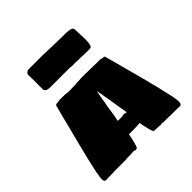

<svg xmlns="http://www.w3.org/2000/svg" viewBox="-212 -1042 1232 1232"><g transform="rotate(-45 404.0 -426.0)"><path d="M53 -33Q53 -45 58 -60Q58 -67 59 -71.5Q60 -76 60 -79Q83 -188 111 -294L179 -560Q179 -562 182 -565Q185 -568 188 -570H195Q207 -570 214 -573Q220 -574 235 -574Q259 -574 271 -573Q289 -570 308 -570L360 -571Q368 -573 379 -573L423 -575H456Q475 -575 493 -574H521Q531 -573 550 -573H588Q591 -573 594 -572Q597 -571 599 -570Q603 -568 609 -568H618Q625 -563 625 -558L696 -294Q729 -167 748 -79Q748 -74 751 -60Q755 -40 755 -28Q755 -21 753 -9Q748 1 739 1H728Q715 1 708 0H686H665H648Q641 0 640 -1H585L584 -3Q582 -5 578 -5L575 -3Q575 -1 573 -1H570H563Q558 -3 545 -3Q521 -5 505 -5Q494 -28 479 -106Q458 -103 431 -103H405H380Q376 -88 375 -78Q374 -73 367 -44Q360 -15 354 -5L348 -3Q345 -2 343 -1.5Q341 -1 341 -1H339Q333 -1 331 -3Q327 -5 326 -5L288 -3H260Q255 -2 252 -1.5Q249 -1 248 -1H168H160Q151 0 123 0H99Q93 1 80 1H68Q49 1 53 -33ZM463 -253 455 -301Q453 -315 451 -326.5Q449 -338 448 -348Q445 -360 443.5 -370.5Q442 -381 440 -390Q439 -396 438 -405.5Q437 -415 435 -419L433 -431Q433 -435 431 -438L430 -444Q428 -438 428 -438V-434V-431Q428 -430 427 -427.5Q426 -425 425 -419Q424 -414 423 -406.5Q422 -399 420 -390L413 -349L405 -303L402 -281Q400 -273 398 -255Q389 -210 390 -214H434Q435 -215 437 -216.5Q439 -218 440 -218H443Q448 -218 451.5 -217Q455 -216 458 -215Q464 -213 470 -213Q464 -247 463 -253ZM529 -669 507 -670H482L472 -671H452Q448 -671 440 -670.5Q432 -670 427 -671Q417 -673 402 -673H380H370H270H242Q226 -673 216 -675Q206 -677 200 -683Q193 -688 193 -698V-734V-764V-793Q192 -803 192 -828Q192 -838 200 -844Q201 -845 206 -849Q211 -853 217 -853H327H349Q362 -853 402 -851L442 -850Q512 -848 532 -848H555Q575 -848 592 -843Q610 -838 610 -823Q610 -808 611 -798.5Q612 -789 612 -783V-773Q612 -758 613 -746V-723Q613 -701 609 -688Q606 -668 589 -668H555Q545 -669 529 -669Z"/></g></svg>

Font: Sigmar One
Style: Regular
Weight: 400
Designer: Vernon Adams
Foundry: Vernon Adams
Version: Version 2.000